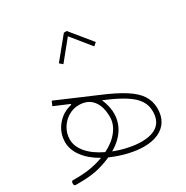

<svg xmlns="http://www.w3.org/2000/svg" viewBox="-178 -874 990 1021"><g transform="rotate(-30 317.0 -364.0)"><path d="M350.6 -732.9 246.1 -605 264.6 -588.9 359.4 -705.6 454.1 -588.9 472.7 -605 368.2 -732.9ZM0 -29.3Q-4.9 -29.3 -7.3 -25.6Q-9.8 -22 -9.8 -14.6Q-9.8 -7.3 -7.3 -3.7Q-4.9 0 0 0H22Q83 0 127.4 -9Q171.9 -18.1 223.6 -40.5Q272.9 -18.6 323.7 -6.6Q374.5 5.4 417.5 5.4Q469.2 5.4 505.6 -11.2Q542 -27.8 561.3 -59.1Q580.6 -90.3 580.6 -134.8Q580.6 -179.7 558.1 -215.3Q535.6 -251 483.9 -283.9Q432.1 -316.9 343.8 -353.5L113.8 -452.1L102.1 -424.8L192.9 -386.2V-381.3Q136.7 -369.1 100.8 -325Q64.9 -280.8 64.9 -224.1Q64.9 -177.7 97.2 -134.5Q129.4 -91.3 189 -57.6Q147 -42.5 107.2 -35.9Q67.4 -29.3 14.2 -29.3ZM223.6 -72.8Q161.6 -102.1 127.7 -141.8Q93.8 -181.6 93.8 -224.1Q93.8 -260.7 112.1 -291.7Q130.4 -322.8 160.6 -341.3Q190.9 -359.9 226.6 -359.9Q280.3 -359.9 309.6 -324Q338.9 -288.1 338.9 -222.2Q338.9 -178.7 308.1 -138.9Q277.3 -99.1 223.6 -72.8ZM257.3 -57.6Q335 -103 358.2 -171.4Q381.3 -239.7 346.2 -320.3Q422.9 -288.6 467.5 -260.3Q512.2 -231.9 531.7 -201.9Q551.3 -171.9 551.3 -134.8Q551.3 -23.9 418 -23.9Q382.8 -23.9 340.3 -33Q297.9 -42 257.3 -57.6Z"/></g></svg>

Font: Estedad VF
Style: Regular
Weight: 100
Designer: Amin Abedi
Version: Version 7.3